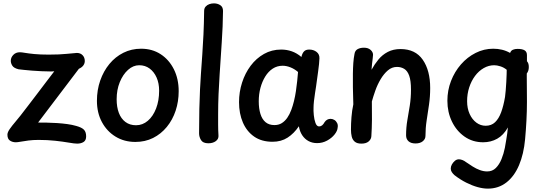

<svg xmlns="http://www.w3.org/2000/svg" viewBox="-20 -840 3218 1139"><path d="M90 -429Q62 -436 53 -450.5Q44 -465 44 -479Q44 -499 59 -514.5Q74 -530 98 -530Q108 -530 128 -526.5Q148 -523 183 -519.5Q218 -516 269 -516Q334 -516 375.5 -520.5Q417 -525 436 -526Q457 -526 470 -512.5Q483 -499 483 -478Q483 -464 474.5 -452Q466 -440 448 -432L206 -113Q229 -113 258 -112.5Q287 -112 318 -110Q349 -108 378.5 -104Q408 -100 432 -93Q465 -84 478 -70.5Q491 -57 491 -31Q491 -7 475.5 2.5Q460 12 438 12Q422 12 387.5 6Q353 0 307 -5Q261 -10 209 -10Q176 -10 149 -6.5Q122 -3 103 0.5Q84 4 74 4Q54 4 39 -6Q24 -16 24 -41Q24 -55 38 -75Q52 -95 70.5 -116.5Q89 -138 102 -155Q125 -185 150.5 -218Q176 -251 202 -285.5Q228 -320 253.5 -353.5Q279 -387 302 -417L283 -416Q256 -416 226.5 -417.5Q197 -419 169.5 -421Q142 -423 121 -425.5Q100 -428 90 -429Z M1040 -299Q1040 -238 1022 -183.5Q1004 -129 969.5 -87Q935 -45 888 -21.5Q841 2 783 2Q717 2 665.5 -29.5Q614 -61 584.5 -116Q555 -171 555 -242Q555 -306 574.5 -362Q594 -418 629 -460.5Q664 -503 712 -527Q760 -551 817 -551Q883 -551 933 -518.5Q983 -486 1011.5 -429Q1040 -372 1040 -299ZM672 -251Q672 -205 685 -170.5Q698 -136 724 -116.5Q750 -97 787 -97Q826 -97 857 -123.5Q888 -150 906 -196.5Q924 -243 924 -302Q924 -346 909 -380Q894 -414 867.5 -433.5Q841 -453 806 -453Q770 -453 739.5 -425.5Q709 -398 690.5 -352.5Q672 -307 672 -251Z M1191 -775Q1191 -791 1200 -801Q1209 -811 1222 -815.5Q1235 -820 1249 -820Q1270 -820 1286.5 -809.5Q1303 -799 1303 -775Q1302 -684 1295.5 -589.5Q1289 -495 1283 -399Q1279 -341 1276.5 -281.5Q1274 -222 1274 -163Q1274 -134 1274 -101Q1274 -68 1276 -37Q1278 -16 1260.5 -3Q1243 10 1216 10Q1184 10 1172.5 -9Q1161 -28 1161 -49Q1161 -129 1162.5 -193Q1164 -257 1166.5 -308.5Q1169 -360 1172 -402Q1176 -459 1180 -515.5Q1184 -572 1187 -635Q1190 -698 1191 -775Z M1398 -234Q1398 -294 1416 -350Q1434 -406 1467 -450Q1500 -494 1546 -520Q1592 -546 1648 -546Q1681 -546 1711 -535.5Q1741 -525 1768 -502Q1773 -524 1783.5 -535Q1794 -546 1814 -546Q1840 -546 1858 -532Q1876 -518 1875 -494Q1874 -464 1867.5 -418Q1861 -372 1855 -327Q1853 -313 1849 -288.5Q1845 -264 1842.5 -240.5Q1840 -217 1840 -202Q1839 -184 1841.5 -157.5Q1844 -131 1851.5 -110.5Q1859 -90 1873 -90Q1883 -90 1891 -96.5Q1899 -103 1906 -116Q1913 -126 1922 -130.5Q1931 -135 1941 -135Q1953 -135 1963.5 -128.5Q1974 -122 1980 -110Q1986 -98 1983 -83Q1982 -64 1965 -42.5Q1948 -21 1920.5 -6Q1893 9 1861 9Q1833 9 1810.5 -3Q1788 -15 1773 -37.5Q1758 -60 1753 -91Q1724 -48 1686 -23.5Q1648 1 1597 1Q1532 1 1488 -29.5Q1444 -60 1421 -113Q1398 -166 1398 -234ZM1515 -239Q1515 -196 1525 -164Q1535 -132 1555.5 -115Q1576 -98 1608 -98Q1633 -98 1651.5 -109.5Q1670 -121 1684 -141Q1698 -161 1708 -188Q1717 -212 1724 -240.5Q1731 -269 1735.5 -299.5Q1740 -330 1743 -359Q1746 -388 1748 -413Q1727 -431 1703 -440.5Q1679 -450 1657 -450Q1624 -450 1598 -433Q1572 -416 1553.5 -386Q1535 -356 1525 -318.5Q1515 -281 1515 -239Z M2083 -520Q2086 -540 2101.5 -548.5Q2117 -557 2139 -557Q2164 -557 2178.5 -544Q2193 -531 2193 -515Q2193 -509 2191 -494Q2189 -479 2187 -461Q2185 -443 2184 -426Q2202 -459 2225 -487Q2248 -515 2280.5 -532Q2313 -549 2356 -549Q2444 -549 2488 -485.5Q2532 -422 2532 -318Q2532 -267 2525 -219Q2518 -171 2511 -125.5Q2504 -80 2504 -34Q2504 -15 2488 -2Q2472 11 2445 11Q2418 11 2403.5 -2Q2389 -15 2389 -37Q2389 -84 2396.5 -127Q2404 -170 2411 -214Q2418 -258 2418 -308Q2418 -362 2407.5 -391Q2397 -420 2378 -431.5Q2359 -443 2335 -443Q2305 -443 2281 -422.5Q2257 -402 2238 -370Q2219 -338 2206.5 -302.5Q2194 -267 2186 -238Q2187 -183 2186.5 -130Q2186 -77 2183 -32Q2182 -14 2167 -1Q2152 12 2124 12Q2098 12 2084.5 0.5Q2071 -11 2066.5 -30Q2062 -49 2062 -71Q2062 -106 2065 -145Q2068 -184 2076 -221Q2074 -277 2073.5 -322Q2073 -367 2073.5 -402.5Q2074 -438 2076 -466.5Q2078 -495 2083 -520Z M2634 -242Q2634 -304 2655.5 -359.5Q2677 -415 2714.5 -458Q2752 -501 2801.5 -526Q2851 -551 2906 -551Q2933 -551 2958 -545Q2983 -539 3006 -526Q3011 -540 3023 -545Q3035 -550 3050 -550Q3078 -550 3092 -541.5Q3106 -533 3106 -513V-477Q3112 -470 3114.5 -462Q3117 -454 3117 -442Q3117 -419 3105 -404V-379Q3105 -346 3105.5 -311.5Q3106 -277 3106 -236Q3106 -182 3103 -125Q3100 -68 3095 -14Q3087 74 3059 140Q3031 206 2984 242.5Q2937 279 2874 279Q2846 279 2813.5 270Q2781 261 2746 243.5Q2711 226 2676 199Q2666 190 2660 180.5Q2654 171 2654 160Q2654 148 2660.5 136Q2667 124 2678 114.5Q2689 105 2702 105Q2712 105 2723.5 109.5Q2735 114 2745 122Q2764 135 2784.5 148Q2805 161 2827 169Q2849 177 2870 177Q2901 177 2921.5 156.5Q2942 136 2955 104Q2968 72 2975 37Q2980 7 2983.5 -12.5Q2987 -32 2989 -48Q2991 -64 2993 -84Q2967 -38 2929.5 -17Q2892 4 2846 4Q2784 4 2736 -29.5Q2688 -63 2661 -119Q2634 -175 2634 -242ZM2861 -94Q2895 -94 2917 -115Q2939 -136 2953 -174Q2967 -212 2976 -265Q2978 -279 2980 -303Q2982 -327 2983.5 -353.5Q2985 -380 2985.5 -400Q2986 -420 2986 -426Q2969 -440 2948.5 -446.5Q2928 -453 2912 -453Q2879 -453 2849.5 -436Q2820 -419 2798 -389.5Q2776 -360 2763.5 -321.5Q2751 -283 2751 -240Q2751 -197 2766 -164Q2781 -131 2806 -112.5Q2831 -94 2861 -94Z"/></svg>

Font: Playpen Sans Medium
Style: Regular
Weight: 500
Designer: Laura Meseguer, Veronika Burian, José Scaglione
Foundry: TypeTogether
Version: Version 1.001